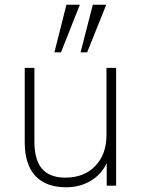

<svg xmlns="http://www.w3.org/2000/svg" viewBox="-20 -788 601 815"><path d="M473 -500V0H433V-95Q409 -46 363.5 -19.5Q318 7 261 7Q175 7 130 -41.5Q85 -90 85 -184V-500H126V-188Q126 -109 158.5 -71.5Q191 -34 258 -34Q337 -34 384.5 -83.5Q432 -133 432 -215V-500ZM239 -566H211L262 -768H319ZM350 -566H322L374 -768H431Z"/></svg>

Font: MuliDisplayVN ExtraLight
Style: Regular
Weight: 200
Designer: Vernon Adams
Foundry: Vernon Adams
Version: Version 2.100